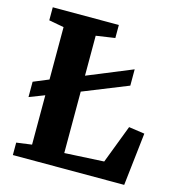

<svg xmlns="http://www.w3.org/2000/svg" viewBox="-110 -838 859 932"><g transform="rotate(15 320.0 -371.5)"><path d="M39 0V-62.5L116 -73V-663.5L40.5 -677.5V-743H372.5V-677.5L277.5 -663.5V-74L475.5 -84.5L549 -277L628.5 -265.5L598.5 0ZM39.5 -291.5V-368.5L168.5 -422L223.5 -440.5L502.5 -555V-473L222.5 -360.5L168.5 -341.5Z"/></g></svg>

Font: Merriweather 20pt ExtraBold
Style: Regular
Weight: 800
Version: Version 2.100